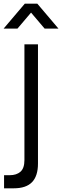

<svg xmlns="http://www.w3.org/2000/svg" viewBox="-32 -780 337 1040"><path d="M42.7 240H-10V169H20.7Q57.2 169 78.8 150.2Q100.3 131.3 100.3 87.3V-540H173.7V106Q173.7 173.5 141.4 206.8Q109.2 240 42.7 240ZM62.5 -625H-12.5L102.2 -760H170.2L284.8 -625H209.8L136.2 -711.7Z"/></svg>

Font: Manrope Variable Light
Style: Regular
Weight: 200
Designer: Mikhail Sharanda
Foundry: Mikhail Sharanda
Version: Version 4.505